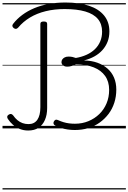

<svg xmlns="http://www.w3.org/2000/svg" viewBox="-20 -1021 1021 1527"><path d="M575 13Q548 13 519.5 9Q491 5 466 -3Q441 -11 420 -22Q409 -27 406 -36Q403 -45 409 -56Q415 -66 422.5 -68.5Q430 -71 441 -66Q463 -56 484.5 -49.5Q506 -43 528.5 -40Q551 -37 576 -37Q634 -37 683.5 -57.5Q733 -78 770 -114Q807 -150 827.5 -199Q848 -248 848 -306Q848 -372 816 -417Q784 -462 725 -485.5Q666 -509 584 -509Q566 -501 549 -496Q532 -491 518 -491Q495 -490 482 -501Q469 -512 469 -527Q469 -539 475.5 -548.5Q482 -558 494.5 -564.5Q507 -571 525 -571Q542 -571 556 -568Q570 -565 583 -560Q630 -568 668.5 -585.5Q707 -603 734.5 -629.5Q762 -656 777 -691.5Q792 -727 792 -769Q792 -830 758.5 -870Q725 -910 658.5 -929.5Q592 -949 494 -949Q413 -949 343.5 -932Q274 -915 219 -882Q164 -849 124 -801Q116 -793 108 -791.5Q100 -790 90 -797Q80 -805 78.5 -813.5Q77 -822 84 -831Q115 -871 157.5 -902.5Q200 -934 252.5 -956Q305 -978 367.5 -989.5Q430 -1001 500 -1001Q611 -1001 688.5 -975Q766 -949 808 -897.5Q850 -846 850 -771Q850 -726 835.5 -689Q821 -652 794.5 -622.5Q768 -593 731 -572.5Q694 -552 650 -541V-540Q707 -539 753.5 -522.5Q800 -506 834.5 -476Q869 -446 887 -403.5Q905 -361 905 -309Q905 -253 889 -203.5Q873 -154 843 -114.5Q813 -75 772.5 -46Q732 -17 682 -2Q632 13 575 13ZM204 17Q168 17 137 4.5Q106 -8 82 -29.5Q58 -51 42 -76Q36 -86 37.5 -94.5Q39 -103 49 -109Q60 -116 68 -114.5Q76 -113 84 -104Q100 -81 118.5 -65.5Q137 -50 159 -42Q181 -34 207 -34Q253 -34 277 -68.5Q301 -103 301 -169V-831Q301 -841 307.5 -845.5Q314 -850 328 -850Q342 -850 348.5 -845.5Q355 -841 355 -831V-162Q355 -108 337.5 -67.5Q320 -27 287 -5Q254 17 204 17ZM0 476H981V486H0ZM0 -20H981V0H0ZM0 -505H981V-500H0ZM0 -996H981V-986H0Z"/></svg>

Font: Playwrite PL Guides
Style: Regular
Weight: 400
Designer: Veronika Burian, José Scaglione
Foundry: TypeTogether
Version: Version 1.003